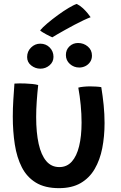

<svg xmlns="http://www.w3.org/2000/svg" viewBox="-20 -952 629 998"><path d="M387 -496.5Q396.5 -499.5 413.8 -501.2Q431 -503 447.5 -503Q462 -503 479 -502Q496 -501 506.5 -499Q514 -453 518.8 -405.8Q523.5 -358.5 523.5 -312.5Q523.5 -243 511.5 -181.8Q499.5 -120.5 472.2 -73.8Q445 -27 399.5 -0.5Q354 26 286.5 26Q213.5 26 166.5 -2.8Q119.5 -31.5 93.5 -82.5Q67.5 -133.5 57 -201Q46.5 -268.5 46.5 -346Q46.5 -388 49.2 -431.8Q52 -475.5 55 -517.5Q65.5 -518.5 81.8 -518.5Q98 -518.5 111 -518Q129.5 -517.5 148.2 -515.5Q167 -513.5 178.5 -510Q174 -468.5 171 -426.2Q168 -384 168 -343.5Q168 -262.5 181 -204.2Q194 -146 220.5 -114.8Q247 -83.5 288.5 -83.5Q327.5 -83.5 353 -111.8Q378.5 -140 391.2 -192Q404 -244 404 -315Q404 -359.5 399.5 -406.2Q395 -453 387 -496.5ZM190 -595Q163.5 -595 142.2 -611.8Q121 -628.5 121 -655.5Q121 -685 141.5 -705Q162 -725 189 -725Q219 -725 238.5 -705Q258 -685 258 -656.5Q258 -630 237.5 -612.5Q217 -595 190 -595ZM392 -601Q364 -601 343.2 -619.5Q322.5 -638 322.5 -666Q322.5 -693.5 341 -711Q359.5 -728.5 385.5 -728.5Q415 -728.5 436.5 -710.2Q458 -692 458 -663Q458 -644 448.5 -630Q439 -616 424 -608.5Q409 -601 392 -601ZM379 -931.5Q397 -922.5 411.5 -908.8Q426 -895 436.5 -882Q447 -869 451 -862.5Q436 -857 413.8 -846.5Q391.5 -836 366.5 -822.8Q341.5 -809.5 318.2 -796.5Q295 -783.5 277.2 -773.2Q259.5 -763 252 -758Q248.5 -759.5 239.5 -763.8Q230.5 -768 220.2 -773.5Q210 -779 201.2 -784.5Q192.5 -790 188.5 -794Q201 -809.5 226.5 -831Q252 -852.5 281.5 -874Q311 -895.5 337.5 -911.2Q364 -927 379 -931.5Z"/></svg>

Font: Grandstander Thin Medium
Style: Regular
Weight: 500
Version: Version 1.200